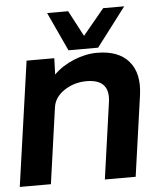

<svg xmlns="http://www.w3.org/2000/svg" viewBox="-54 -796 706 843"><g transform="rotate(-5 299.0 -375.0)"><path d="M264.2 -579.1 185.1 -750H277.8L337.9 -636.2L432.1 -750H524.9L395 -579.1ZM388.2 -557.1Q482.4 -557.1 527.8 -504.2Q573.2 -451.2 560.1 -356L509.8 0H374L421.9 -339.8Q434.1 -437 331.1 -437Q276.9 -437 232.9 -408Q189 -378.9 183.1 -333L136.2 0H-1L77.1 -549.8H199.2L196.8 -478Q232.9 -514.2 285.2 -535.6Q337.4 -557.1 388.2 -557.1Z"/></g></svg>

Font: Oakes Grotesk
Style: SemiBold Italic
Weight: 600
Designer: Samuel Oakes
Foundry: Samuel Oakes
Version: Version 1.0 | wf-rip DC20170320